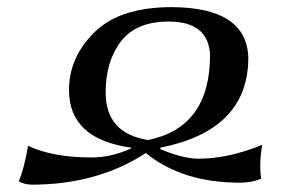

<svg xmlns="http://www.w3.org/2000/svg" viewBox="-20 -502 789 527"><path d="M66.4 4.9Q44.4 3.9 31.7 -4.4Q45.9 -38.1 57.1 -101.6Q126 -69.8 230.5 -69.8Q286.1 -69.8 339.8 -94.7L340.3 -96.7Q169.4 -120.1 169.4 -254.9Q169.4 -344.2 238.8 -413.1Q308.1 -481.9 449.2 -482.4Q656.7 -482.4 661.6 -344.2Q661.6 -144.5 420.4 -96.7L419.9 -92.8Q482.4 -66.4 525.4 -66.4Q606.4 -66.4 699.7 -104.5Q694.3 -73.2 694.3 -46.4Q694.3 -27.8 696.8 -11.2Q671.4 -1 639.6 -0.5Q479.5 -0.5 380.4 -82Q247.1 4.9 66.4 4.9ZM386.2 -117.7Q556.6 -151.9 556.6 -351.6Q551.8 -442.9 442.9 -442.9Q354 -442.9 312 -388.4Q270 -334 270 -248Q270 -136.2 386.2 -117.7Z"/></svg>

Font: Kelvinch
Style: Italic
Weight: 400
Italic angle: -10°
Designer: Paul James Miller
Foundry: High-Logic / Made with FontCreator
Version: Version 3.40;July 22, 2017;FontCreator 11.0.0.2388 64-bit